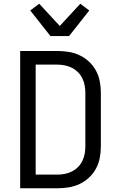

<svg xmlns="http://www.w3.org/2000/svg" viewBox="-20 -1008 640 1028"><path d="M88 0V-735H287Q318 -735 348.5 -730Q379 -725 406.5 -712Q434 -699 457 -677.5Q480 -656 494.5 -628.5Q509 -601 514.5 -571Q520 -541 520 -510V-225Q520 -194 514.5 -164Q509 -134 494.5 -106.5Q480 -79 457 -57.5Q434 -36 406.5 -23Q379 -10 348.5 -5Q318 0 287 0ZM171 -73H287Q307 -73 327 -77Q347 -81 365 -90Q383 -99 397.5 -113.5Q412 -128 421 -146.5Q430 -165 433.5 -185Q437 -205 437 -225V-510Q437 -530 433.5 -550Q430 -570 421 -588.5Q412 -607 397.5 -621.5Q383 -636 365 -645Q347 -654 327 -658Q307 -662 287 -662H171ZM250 -815 142 -952 190 -988 300 -869 410 -988 458 -952 350 -815Z"/></svg>

Font: Iosevka Aile
Style: Regular
Weight: 400
Designer: Belleve Invis
Foundry: Belleve Invis
Version: Version 28.0.1; ttfautohint (v1.8.4)